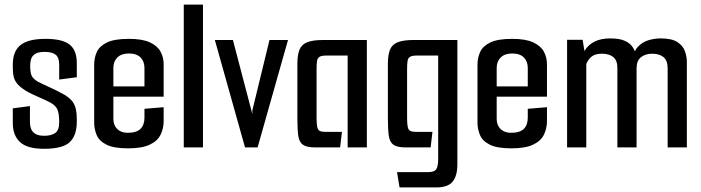

<svg xmlns="http://www.w3.org/2000/svg" viewBox="-20 -645 3068 840"><path d="M172 6Q99 6 67.5 -23.5Q36 -53 36 -106V-171L111 -181V-110Q111 -95 116 -81.5Q121 -68 134.5 -59.5Q148 -51 174 -51Q204 -51 221.5 -63Q239 -75 239 -110Q239 -149 230.5 -167.5Q222 -186 193 -200Q185 -204 173 -209.5Q161 -215 147.5 -221Q134 -227 122 -232.5Q110 -238 103 -242Q75 -258 60.5 -273Q46 -288 41 -305.5Q36 -323 36 -346V-363Q36 -421 70 -448Q104 -475 179 -475Q253 -475 284.5 -450Q316 -425 316 -369V-307L239 -297V-362Q239 -394 223 -406Q207 -418 176 -418Q147 -418 133.5 -409Q120 -400 116 -386.5Q112 -373 112 -360Q112 -327 118.5 -313.5Q125 -300 145 -288Q155 -283 170.5 -275.5Q186 -268 205 -259.5Q224 -251 244 -240Q284 -221 300 -196.5Q316 -172 316 -126V-113Q316 -53 285.5 -23.5Q255 6 172 6Z M540 4Q478 4 446 -12Q414 -28 403 -54Q392 -80 392 -109V-362Q392 -392 403.5 -417.5Q415 -443 447.5 -459Q480 -475 544 -475Q603 -475 636 -459.5Q669 -444 682.5 -419Q696 -394 696 -363V-261L612 -256V-348Q612 -376 595 -393.5Q578 -411 544 -411Q511 -411 493.5 -393.5Q476 -376 476 -348V-125Q476 -97 493 -80.5Q510 -64 539 -64Q577 -64 594.5 -81Q612 -98 612 -130V-169L696 -176V-116Q696 -83 682.5 -55.5Q669 -28 635 -12Q601 4 540 4ZM403 -222V-267H696V-222Z M784 -625H868V0H784Z M1052 0 920 -470H999L1084 -146V-162L1159 -470H1240L1107 0Z M1360 0Q1322 0 1305.5 -11.5Q1289 -23 1285 -51Q1281 -79 1281 -129V-365Q1281 -404 1290 -427Q1299 -450 1323.5 -460Q1348 -470 1393 -470H1585V0H1501V-402H1409Q1387 -402 1378 -396.5Q1369 -391 1367 -378Q1365 -365 1365 -342V-129Q1365 -102 1368 -89Q1371 -76 1379.5 -72Q1388 -68 1405 -68H1476L1468 0Z M1728 175 1717 108H1854Q1880 108 1888.5 95.5Q1897 83 1897 52V-402H1805Q1783 -402 1774 -396.5Q1765 -391 1763 -378Q1761 -365 1761 -342V-129Q1761 -102 1764 -89Q1767 -76 1775.5 -72Q1784 -68 1801 -68H1872L1864 0H1756Q1718 0 1701.5 -11.5Q1685 -23 1681 -51Q1677 -79 1677 -129V-365Q1677 -404 1686 -427Q1695 -450 1719.5 -460Q1744 -470 1789 -470H1981V74Q1981 124 1960.5 149.5Q1940 175 1888 175Z M2217 4Q2155 4 2123 -12Q2091 -28 2080 -54Q2069 -80 2069 -109V-362Q2069 -392 2080.5 -417.5Q2092 -443 2124.5 -459Q2157 -475 2221 -475Q2280 -475 2313 -459.5Q2346 -444 2359.5 -419Q2373 -394 2373 -363V-261L2289 -256V-348Q2289 -376 2272 -393.5Q2255 -411 2221 -411Q2188 -411 2170.5 -393.5Q2153 -376 2153 -348V-125Q2153 -97 2170 -80.5Q2187 -64 2216 -64Q2254 -64 2271.5 -81Q2289 -98 2289 -130V-169L2373 -176V-116Q2373 -83 2359.5 -55.5Q2346 -28 2312 -12Q2278 4 2217 4ZM2080 -222V-267H2373V-222Z M2461 0V-471H2529L2537 -422Q2553 -449 2581 -463Q2609 -477 2650 -477Q2691 -477 2714.5 -466Q2738 -455 2749.5 -436.5Q2761 -418 2763 -398L2745 -382Q2752 -421 2772 -441.5Q2792 -462 2818.5 -469.5Q2845 -477 2870 -477Q2919 -477 2943.5 -461Q2968 -445 2976.5 -421Q2985 -397 2985 -375V0H2901V-345Q2901 -380 2883 -395Q2865 -410 2833 -410Q2804 -410 2784.5 -395Q2765 -380 2765 -345V0H2681V-348Q2681 -381 2663 -395.5Q2645 -410 2613 -410Q2584 -410 2568.5 -397.5Q2553 -385 2545 -365V0Z"/></svg>

Font: Smooch Sans Thin SemiBold
Style: Regular
Weight: 600
Version: Version 1.010